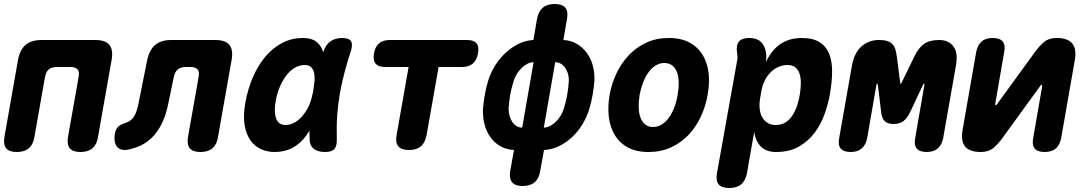

<svg xmlns="http://www.w3.org/2000/svg" viewBox="-25 -750 5445 960"><path d="M59 10Q21 10 6 -8.5Q-9 -27 -3 -65L65 -450Q74 -501 103 -525.5Q132 -550 183 -550H451Q502 -550 522 -525.5Q542 -501 533 -450L465 -65Q459 -27 437 -8.5Q415 10 377 10Q339 10 324 -8.5Q309 -27 315 -65L368 -365Q373 -391 363 -403Q353 -415 327 -415H259Q233 -415 219 -403Q205 -391 200 -365L147 -65Q141 -27 119 -8.5Q97 10 59 10Z M711 -450Q722 -501 751 -525.5Q780 -550 831 -550H1051Q1102 -550 1122 -525.5Q1142 -501 1133 -450L1065 -65Q1059 -27 1037 -8.5Q1015 10 977 10Q939 10 924 -8.5Q909 -27 915 -65L968 -365Q973 -391 963 -403Q953 -415 927 -415H904Q878 -415 863.5 -402.5Q849 -390 844 -365L816 -230Q806 -181 789 -143Q772 -105 748.5 -77Q725 -49 694.5 -31Q664 -13 625 -4Q580 7 561 -15Q542 -37 550 -85Q554 -105 566 -116.5Q578 -128 604 -136Q618 -141 628 -148.5Q638 -156 645.5 -168Q653 -180 658 -195.5Q663 -211 667 -230Z M1348 10Q1312 10 1280.5 -4Q1249 -18 1227.5 -48Q1206 -78 1198 -125Q1190 -172 1202 -238Q1214 -305 1239.5 -364Q1265 -423 1301.5 -466.5Q1338 -510 1385.5 -535Q1433 -560 1489 -560Q1536 -560 1561 -538Q1582 -519 1591 -489Q1592 -491 1593 -494Q1604 -527 1627.5 -543.5Q1651 -560 1686 -560Q1720 -560 1730 -544Q1740 -528 1729 -494Q1712 -441 1698 -389Q1684 -337 1674.5 -283.5Q1665 -230 1661 -173.5Q1657 -117 1659 -54Q1660 -20 1647 -5Q1634 10 1600 10Q1565 10 1544.5 -5.5Q1524 -21 1523 -54Q1522 -76 1522 -97Q1515 -84 1506 -72Q1477 -32 1438 -11Q1399 10 1348 10ZM1404 -125Q1423 -125 1443.5 -135Q1464 -145 1483 -165.5Q1502 -186 1518 -218Q1530 -243 1537 -277Q1538 -280 1539 -284L1543 -308Q1546 -330 1548 -348Q1549 -372 1544.5 -389Q1540 -406 1529 -415.5Q1518 -425 1499 -425Q1471 -425 1447 -410Q1423 -395 1404.5 -370Q1386 -345 1372.5 -312Q1359 -279 1353 -242Q1344 -191 1355.5 -158Q1367 -125 1404 -125Z M2018 -415H1901Q1867 -415 1853 -432Q1839 -449 1845 -483Q1851 -517 1870.5 -533.5Q1890 -550 1924 -550H2310Q2344 -550 2357.5 -533.5Q2371 -517 2365 -483Q2359 -449 2339 -432Q2319 -415 2285 -415H2168L2108 -75Q2101 -37 2079.5 -18.5Q2058 0 2020 0Q1982 0 1966.5 -18.5Q1951 -37 1958 -75Z M2676 105Q2670 143 2648 161.5Q2626 180 2588 180Q2551 180 2535.5 161.5Q2520 143 2526 105L2545 0Q2507 -2 2477 -19Q2447 -36 2427 -64Q2407 -92 2397.5 -129Q2388 -166 2390 -207Q2393 -241 2399 -275.5Q2405 -310 2415 -344Q2427 -384 2449.5 -420.5Q2472 -457 2502 -485Q2532 -513 2567.5 -530.5Q2603 -548 2642 -550L2660 -655Q2667 -693 2689 -711.5Q2711 -730 2749 -730Q2786 -730 2801.5 -711.5Q2817 -693 2810 -655L2792 -550Q2830 -548 2859.5 -530.5Q2889 -513 2909.5 -485Q2930 -457 2939.5 -420.5Q2949 -384 2947 -344Q2944 -310 2938 -275.5Q2932 -241 2922 -207Q2910 -166 2887.5 -129Q2865 -92 2835 -64Q2805 -36 2769.5 -19Q2734 -2 2695 0ZM2643 -439Q2628 -439 2612 -431Q2596 -423 2582.5 -409.5Q2569 -396 2558.5 -379Q2548 -362 2543 -344Q2532 -310 2526 -275.5Q2520 -241 2518 -207Q2518 -189 2522.5 -172Q2527 -155 2535.5 -141.5Q2544 -128 2557 -120Q2570 -112 2586 -112ZM2694 -112Q2709 -112 2725 -120Q2741 -128 2754.5 -141.5Q2768 -155 2778.5 -172Q2789 -189 2794 -207Q2805 -241 2811 -275.5Q2817 -310 2819 -344Q2820 -362 2815.5 -379Q2811 -396 2802 -409.5Q2793 -423 2780 -431Q2767 -439 2751 -439Z M3218 10Q3156 10 3114 -13Q3072 -36 3048.5 -75.5Q3025 -115 3019 -166.5Q3013 -218 3023 -275Q3033 -332 3057.5 -383.5Q3082 -435 3119.5 -474.5Q3157 -514 3207 -537Q3257 -560 3319 -560Q3381 -560 3423 -537Q3465 -514 3488.5 -475Q3512 -436 3518 -384.5Q3524 -333 3513 -275Q3503 -218 3479 -166.5Q3455 -115 3417.5 -75.5Q3380 -36 3330 -13Q3280 10 3218 10ZM3240 -115Q3264 -115 3284.5 -128Q3305 -141 3320.5 -163Q3336 -185 3347 -214Q3358 -243 3363 -275Q3369 -308 3368.5 -337Q3368 -366 3360.5 -387.5Q3353 -409 3337 -422Q3321 -435 3297 -435Q3273 -435 3252.5 -422Q3232 -409 3216.5 -387Q3201 -365 3190 -336Q3179 -307 3173 -275Q3168 -243 3168.5 -214Q3169 -185 3177 -163Q3185 -141 3200.5 -128Q3216 -115 3240 -115Z M3804 -440Q3816 -464 3832 -486Q3848 -508 3869.5 -524.5Q3891 -541 3919.5 -550.5Q3948 -560 3984 -560Q4040 -560 4073 -539Q4106 -518 4121 -480.5Q4136 -443 4135.5 -390.5Q4135 -338 4124 -276Q4115 -227 4096.5 -176Q4078 -125 4046 -83.5Q4014 -42 3967.5 -16Q3921 10 3855 10Q3807 10 3780 -16.5Q3753 -43 3746 -91L3710 115Q3703 153 3681 171.5Q3659 190 3621 190Q3583 190 3568 171.5Q3553 153 3560 115L3661 -449Q3663 -459 3662.5 -468Q3662 -477 3660 -487Q3655 -524 3669.5 -542Q3684 -560 3721 -560Q3758 -560 3778.5 -541.5Q3799 -523 3805 -487Q3807 -478 3806.5 -463.5Q3806 -449 3804 -440ZM3912 -425Q3890 -425 3868.5 -416Q3847 -407 3829.5 -390Q3812 -373 3799.5 -349Q3787 -325 3782 -295L3775 -255Q3771 -229 3773.5 -205.5Q3776 -182 3786 -164Q3796 -146 3813 -135.5Q3830 -125 3853 -125Q3883 -125 3904 -139Q3925 -153 3939 -175.5Q3953 -198 3961.5 -225Q3970 -252 3974 -277Q3978 -302 3979 -328Q3980 -354 3974.5 -375.5Q3969 -397 3954 -411Q3939 -425 3912 -425Z M4691 -60Q4684 -25 4663.5 -7.5Q4643 10 4608 10Q4573 10 4558.5 -7.5Q4544 -25 4551 -60L4596 -320Q4598 -332 4596 -333Q4593 -333 4587 -320L4525 -188Q4511 -159 4492 -144.5Q4473 -130 4443 -130Q4413 -130 4398.5 -144.5Q4384 -159 4381 -188L4365 -320Q4363 -332 4361 -333H4360Q4358 -332 4356 -320L4311 -60Q4304 -25 4283.5 -7.5Q4263 10 4228 10Q4193 10 4178.5 -7.5Q4164 -25 4171 -60L4234 -418Q4245 -484 4281.5 -517Q4318 -550 4369 -550Q4395 -550 4411 -545Q4427 -540 4437 -529.5Q4447 -519 4451.5 -504Q4456 -489 4459 -468L4473 -359Q4477 -329 4478 -329L4479 -330Q4480 -330 4494 -359L4547 -468Q4567 -510 4594.5 -530Q4622 -550 4671 -550Q4718 -550 4742 -518Q4766 -486 4755 -424Z M4856 -490Q4863 -525 4883 -542.5Q4903 -560 4939 -560Q4974 -560 4988.5 -542.5Q5003 -525 4996 -490L4951 -230Q4951 -224 4953 -224Q4956 -224 4957.5 -225.5Q4959 -227 4961 -230L5149 -489Q5173 -522 5196.5 -541Q5220 -560 5258 -560Q5314 -560 5336.5 -532.5Q5359 -505 5349 -449L5281 -60Q5274 -25 5254 -7.5Q5234 10 5198 10Q5163 10 5148.5 -7.5Q5134 -25 5141 -60L5186 -320Q5185 -326 5183 -326Q5181 -326 5179.5 -324.5Q5178 -323 5176 -320L4988 -61Q4964 -28 4940.5 -9Q4917 10 4879 10Q4823 10 4800.5 -17.5Q4778 -45 4788 -101Z"/></svg>

Font: Maple Mono ExtraBold
Style: Italic
Weight: 800
Italic angle: -10°
Monospace: yes
Designer: subframe7536
Version: Version 7.200